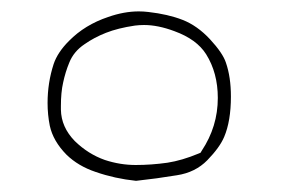

<svg xmlns="http://www.w3.org/2000/svg" viewBox="-20 -146 540 337"><path d="M164.1 134.8Q134.8 124.5 111.3 101.6Q87.4 77.1 86.9 46.4Q86.9 43 86.9 40Q86.9 16.1 90.8 -1Q94.7 -19.5 101.6 -36.1Q109.4 -55.7 128.4 -68.4Q145 -80.1 166 -88.4Q187 -96.7 216.8 -101.1Q224.6 -102.1 232.9 -102.1Q257.3 -102.1 286.1 -91.3Q325.2 -77.1 341.8 -50.8Q362.3 -18.1 362.3 25.9Q362.3 76.2 334 118.7L332 122.1L328.6 123.5Q299.3 135.7 273.9 139.6Q245.6 143.6 218.3 143.6Q190.9 143.6 164.1 134.8ZM373.5 94.2Q385.3 66.4 385.3 23.4Q385.3 -10.7 376.5 -36.1Q371.1 -52.7 348.6 -77.1Q326.2 -101.1 300.5 -111.1Q274.9 -121.1 240.2 -125Q231.9 -126 223.6 -126Q197.8 -126 169.9 -116.2Q128.9 -102.5 101.1 -74.2Q81.1 -54.2 74.2 -33.7Q63.5 -1 63.5 34.7Q63.5 55.2 67.4 74.7Q73.2 101.6 96.7 125.5Q117.2 145.5 147.9 155.8Q181.6 167.5 218.8 171.4Q254.9 167.5 290.5 161.6Q322.8 156.7 343.8 135.3Q365.7 112.8 373.5 94.2Z"/></svg>

Font: NaikaiFont
Style: ExtraLight
Weight: 200
Version: Version 1.89